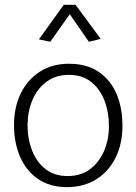

<svg xmlns="http://www.w3.org/2000/svg" viewBox="-20 -762 565 795"><path d="M259 13Q187 13 138 -20.5Q89 -54 63.5 -112Q38 -170 38 -245Q38 -317 65.5 -374Q93 -431 144 -464.5Q195 -498 266 -498Q338 -498 387 -465.5Q436 -433 461.5 -375.5Q487 -318 487 -240Q487 -168 459.5 -111Q432 -54 381 -21Q330 12 259 13ZM260 -33Q314 -33 352 -61Q390 -89 410.5 -136Q431 -183 431 -239Q431 -299 412 -347Q393 -395 356.5 -423.5Q320 -452 265 -452Q212 -452 173.5 -424Q135 -396 115 -349.5Q95 -303 94 -246Q94 -187 113 -138.5Q132 -90 169 -61.5Q206 -33 260 -33ZM269 -703 348 -589 397 -601 293 -742H244L141 -599L188 -589Z"/></svg>

Font: Catamaran Thin ExtraLight
Style: Regular
Weight: 250
Version: Version 2.000